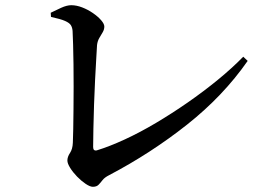

<svg xmlns="http://www.w3.org/2000/svg" viewBox="-20 -717 1040 738"><path d="M337 1Q326 1 309 -10.5Q292 -22 276 -38.5Q260 -55 249.5 -72Q239 -89 239 -100Q239 -114 249 -129Q259 -144 260 -168Q261 -187 261.5 -220.5Q262 -254 262.5 -296.5Q263 -339 263 -383.5Q263 -428 262.5 -470Q262 -512 261 -545.5Q260 -579 259 -598Q258 -611 252.5 -620Q247 -629 230 -636.5Q213 -644 176 -652L175 -668Q193 -677 215 -687Q237 -697 254 -697Q274 -697 296 -688.5Q318 -680 337.5 -666.5Q357 -653 369 -639Q381 -625 381 -615Q381 -604 375 -593.5Q369 -583 362 -571.5Q355 -560 353 -544Q352 -528 350 -492.5Q348 -457 345.5 -410.5Q343 -364 341.5 -315Q340 -266 339 -223Q338 -180 338 -152Q338 -136 352 -139Q401 -154 459.5 -181Q518 -208 579.5 -244.5Q641 -281 701.5 -323Q762 -365 817 -410Q872 -455 915 -499L932 -483Q838 -348 699 -238Q560 -128 400 -44Q382 -35 374 -24.5Q366 -14 358.5 -6.5Q351 1 337 1Z"/></svg>

Font: Noto Serif TC SemiBold
Style: Regular
Weight: 600
Version: Version 2.002-H1;hotconv 1.1.0;makeotfexe 2.6.0